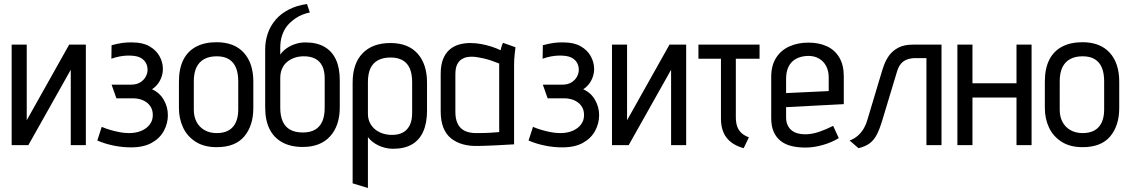

<svg xmlns="http://www.w3.org/2000/svg" viewBox="-20 -722 5619 955"><path d="M113 -500H38V0H121L332 -375V0H407V-500H324L113 -124Z M534 -430Q557 -438 576.5 -441.5Q596 -445 613 -445.5Q630 -446 647 -444Q664 -442 676.5 -436Q689 -430 697.5 -420.5Q706 -411 710 -399.5Q714 -388 714 -375Q714 -357 704.5 -340Q695 -323 677 -312Q659 -301 632 -301H535L559 -233H644Q659 -233 676 -228.5Q693 -224 707.5 -214Q722 -204 731 -188Q740 -172 740 -149Q740 -123 725 -103Q710 -83 683.5 -71.5Q657 -60 621 -60Q599 -60 575.5 -64.5Q552 -69 529.5 -75.5Q507 -82 486 -91L464 -23Q501 -7 544.5 2Q588 11 632 11Q694 11 734.5 -11.5Q775 -34 795 -71Q815 -108 815 -149Q815 -190 794.5 -225.5Q774 -261 736 -278Q753 -289 765.5 -305.5Q778 -322 784.5 -342.5Q791 -363 790 -384Q789 -415 772.5 -444Q756 -473 723 -492Q690 -511 638 -511Q614 -512 589 -508.5Q564 -505 535 -497Z M1240 -185V-316Q1240 -408 1192.5 -460Q1145 -512 1057 -512Q997 -512 955 -489.5Q913 -467 891.5 -423.5Q870 -380 870 -316V-185Q870 -132 890.5 -88Q911 -44 953 -17Q995 10 1058 10Q1150 10 1195 -43.5Q1240 -97 1240 -185ZM1165 -318V-176Q1165 -141 1153.5 -114.5Q1142 -88 1118 -74Q1094 -60 1058 -60Q1023 -60 997 -75Q971 -90 957.5 -116Q944 -142 944 -176V-318Q944 -359 957 -386.5Q970 -414 995.5 -428Q1021 -442 1058 -442Q1095 -442 1118.5 -427.5Q1142 -413 1153.5 -385.5Q1165 -358 1165 -318Z M1499 -511Q1473 -511 1448.5 -503Q1424 -495 1404.5 -481Q1385 -467 1374 -450V-483Q1374 -520 1383.5 -547Q1393 -574 1408 -593Q1423 -612 1451 -631.5Q1479 -651 1521 -660L1507 -702Q1456 -695 1416.5 -674.5Q1377 -654 1352 -625Q1325 -594 1312 -556Q1299 -518 1299 -475V-188Q1299 -124 1320.5 -80.5Q1342 -37 1384 -14Q1426 9 1486 9Q1574 9 1622 -44Q1670 -97 1670 -188V-323Q1670 -385 1650.5 -426.5Q1631 -468 1593 -489.5Q1555 -511 1499 -511ZM1491 -442Q1525 -442 1548 -430Q1571 -418 1583 -393.5Q1595 -369 1595 -333V-186Q1595 -145 1583 -118Q1571 -91 1547 -77Q1523 -63 1486 -63Q1449 -63 1424 -76.5Q1399 -90 1386.5 -117.5Q1374 -145 1374 -186V-333Q1374 -360 1383 -380.5Q1392 -401 1408.5 -414.5Q1425 -428 1446 -435Q1467 -442 1491 -442Z M2104 -171V-311Q2104 -403 2057 -455.5Q2010 -508 1922 -508Q1833 -508 1783.5 -457Q1734 -406 1734 -311V190L1810 213V-40Q1819 -28 1832 -17.5Q1845 -7 1861.5 1Q1878 9 1896.5 13.5Q1915 18 1935 18Q1991 18 2028.5 -3.5Q2066 -25 2085 -67.5Q2104 -110 2104 -171ZM2030 -313V-161Q2030 -124 2018.5 -100Q2007 -76 1985 -63.5Q1963 -51 1930 -51Q1907 -51 1885.5 -57.5Q1864 -64 1847 -77.5Q1830 -91 1820 -111Q1810 -131 1810 -156V-313Q1810 -355 1822.5 -382Q1835 -409 1860.5 -422.5Q1886 -436 1923 -436Q1959 -436 1983 -422Q2007 -408 2018.5 -381Q2030 -354 2030 -313Z M2544 -487 2482 -509Q2476 -498 2473 -485Q2470 -472 2470 -472Q2450 -482 2425 -490Q2400 -498 2373 -503Q2346 -508 2318 -508Q2290 -508 2263.5 -500.5Q2237 -493 2216.5 -475.5Q2196 -458 2184 -428.5Q2172 -399 2172 -354V-169Q2172 -120 2185.5 -86.5Q2199 -53 2224.5 -33Q2250 -13 2283.5 -4Q2317 5 2356 4Q2373 4 2396 3Q2419 2 2444 1Q2469 0 2490.5 -1.5Q2512 -3 2525 -3.5Q2538 -4 2537 -4V-397Q2537 -427 2540 -452Q2543 -477 2544 -487ZM2245 -165V-351Q2245 -383 2253.5 -400.5Q2262 -418 2275 -426.5Q2288 -435 2301.5 -437.5Q2315 -440 2326 -440Q2339 -440 2354.5 -437.5Q2370 -435 2387.5 -431Q2405 -427 2424 -420.5Q2443 -414 2463 -406V-65Q2459 -65 2449 -64Q2439 -63 2423.5 -62Q2408 -61 2389 -60.5Q2370 -60 2349 -60Q2315 -60 2292 -71Q2269 -82 2257 -105.5Q2245 -129 2245 -165Z M2679 -430Q2702 -438 2721.5 -441.5Q2741 -445 2758 -445.5Q2775 -446 2792 -444Q2809 -442 2821.5 -436Q2834 -430 2842.5 -420.5Q2851 -411 2855 -399.5Q2859 -388 2859 -375Q2859 -357 2849.5 -340Q2840 -323 2822 -312Q2804 -301 2777 -301H2680L2704 -233H2789Q2804 -233 2821 -228.5Q2838 -224 2852.5 -214Q2867 -204 2876 -188Q2885 -172 2885 -149Q2885 -123 2870 -103Q2855 -83 2828.5 -71.5Q2802 -60 2766 -60Q2744 -60 2720.5 -64.5Q2697 -69 2674.5 -75.5Q2652 -82 2631 -91L2609 -23Q2646 -7 2689.5 2Q2733 11 2777 11Q2839 11 2879.5 -11.5Q2920 -34 2940 -71Q2960 -108 2960 -149Q2960 -190 2939.5 -225.5Q2919 -261 2881 -278Q2898 -289 2910.5 -305.5Q2923 -322 2929.5 -342.5Q2936 -363 2935 -384Q2934 -415 2917.5 -444Q2901 -473 2868 -492Q2835 -511 2783 -511Q2759 -512 2734 -508.5Q2709 -505 2680 -497Z M3099 -500H3024V0H3107L3318 -375V0H3393V-500H3310L3099 -124Z M3640 -138V-430H3758V-500H3454V-430H3566V-133Q3566 -103 3573 -79Q3580 -55 3594 -37Q3608 -19 3629 -6Q3650 7 3679 15L3705 -39Q3683 -47 3668.5 -60Q3654 -73 3647 -92.5Q3640 -112 3640 -138Z M3890 -139V-189L4177 -204V-342Q4177 -398 4155 -435.5Q4133 -473 4093.5 -491.5Q4054 -510 4001 -510Q3948 -510 3906 -491Q3864 -472 3840 -434Q3816 -396 3816 -339V-134Q3816 -94 3828.5 -66Q3841 -38 3863.5 -20.5Q3886 -3 3917.5 4.5Q3949 12 3986 12Q4027 12 4071.5 -0.5Q4116 -13 4152 -35L4124 -96Q4089 -78 4053.5 -66Q4018 -54 3984 -54Q3964 -54 3946.5 -59Q3929 -64 3916.5 -74.5Q3904 -85 3897 -101Q3890 -117 3890 -139ZM4102 -337V-269L3890 -259V-330Q3890 -366 3902.5 -391Q3915 -416 3939.5 -429.5Q3964 -443 4000 -444Q4032 -444 4055 -430Q4078 -416 4090 -392Q4102 -368 4102 -337Z M4521 -500Q4476 -500 4447.5 -484.5Q4419 -469 4402.5 -446Q4386 -423 4377 -398Q4368 -373 4363 -355L4294 -125Q4289 -106 4278 -86Q4267 -66 4249.5 -49.5Q4232 -33 4206 -23L4250 15Q4284 7 4305.5 -9Q4327 -25 4341 -52Q4355 -79 4368 -122L4442 -367Q4449 -390 4461 -404.5Q4473 -419 4491.5 -426Q4510 -433 4534 -433H4588V0H4663V-500Z M5036 -308H4817V-500H4742V0H4817V-237H5036V0H5111V-500H5036Z M5547 -185V-316Q5547 -408 5499.5 -460Q5452 -512 5364 -512Q5304 -512 5262 -489.5Q5220 -467 5198.5 -423.5Q5177 -380 5177 -316V-185Q5177 -132 5197.5 -88Q5218 -44 5260 -17Q5302 10 5365 10Q5457 10 5502 -43.5Q5547 -97 5547 -185ZM5472 -318V-176Q5472 -141 5460.5 -114.5Q5449 -88 5425 -74Q5401 -60 5365 -60Q5330 -60 5304 -75Q5278 -90 5264.5 -116Q5251 -142 5251 -176V-318Q5251 -359 5264 -386.5Q5277 -414 5302.5 -428Q5328 -442 5365 -442Q5402 -442 5425.5 -427.5Q5449 -413 5460.5 -385.5Q5472 -358 5472 -318Z"/></svg>

Font: Advent Pro Medium
Style: Regular
Weight: 500
Designer: VivaRado, Andreas Kalpakidis
Foundry: VivaRado, Andreas Kalpakidis
Version: Version 3.000